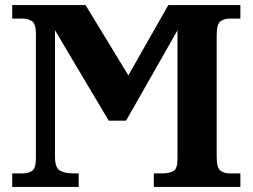

<svg xmlns="http://www.w3.org/2000/svg" viewBox="-20 -734 992 754"><path d="M28 0V-53H70Q91 -53 106 -63Q121 -73 121 -113V-600Q121 -640 106 -650.5Q91 -661 70 -661H28V-714H316L484 -438L641 -714H924V-661H882Q860 -661 845.5 -650Q831 -639 831 -596V-118Q831 -75 845.5 -64Q860 -53 882 -53H924V0H584V-53H614Q646 -53 661.5 -62.5Q677 -72 677 -109V-615L475 -260H407L196 -615V-118Q196 -75 215.5 -64Q235 -53 270 -53H289V0Z"/></svg>

Font: NotoSerif-Bold
Style: Regular
Weight: 700
Designer: Monotype Design Team
Foundry: Monotype Imaging Inc.
Version: Version 2.007; ttfautohint (v1.8) -l 8 -r 50 -G 200 -x 14 -D